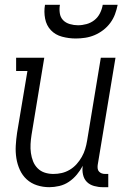

<svg xmlns="http://www.w3.org/2000/svg" viewBox="-20 -770 540 798"><path d="M185 8Q158 8 133.5 0Q109 -8 91 -24.5Q73 -41 62.5 -64Q52 -87 48 -112.5Q44 -138 45.5 -164.5Q47 -191 51 -218L94 -475H47V-530H164L111 -209Q108 -190 107 -171Q106 -152 108.5 -134Q111 -116 117.5 -99.5Q124 -83 136.5 -70.5Q149 -58 166 -52.5Q183 -47 202 -47Q220 -47 237 -51Q254 -55 270 -64.5Q286 -74 298.5 -88Q311 -102 320 -118Q329 -134 334 -150.5Q339 -167 342 -185L399 -530H460L386 -84Q385 -76 386 -69Q387 -62 391.5 -57Q396 -52 402.5 -49.5Q409 -47 417 -47H430V8H407Q389 8 371 3Q353 -2 341 -14Q329 -26 325 -44.5Q321 -63 324 -81Q314 -62 299.5 -44.5Q285 -27 266.5 -14.5Q248 -2 226.5 3Q205 8 185 8ZM295 -610Q266 -610 238 -617.5Q210 -625 191.5 -644.5Q173 -664 167.5 -692.5Q162 -721 167 -750H229Q226 -733 228.5 -715.5Q231 -698 242 -686.5Q253 -675 270 -670Q287 -665 304 -665Q322 -665 340 -670Q358 -675 372.5 -686.5Q387 -698 395.5 -715Q404 -732 407 -750H469Q465 -730 458 -711Q451 -692 438.5 -675Q426 -658 409 -645Q392 -632 373 -624Q354 -616 334 -613Q314 -610 295 -610Z"/></svg>

Font: Iosevka Slab Light
Style: Italic
Weight: 300
Italic angle: -9°
Monospace: yes
Designer: Belleve Invis
Foundry: Belleve Invis
Version: Version 11.1.1; ttfautohint (v1.8.3)